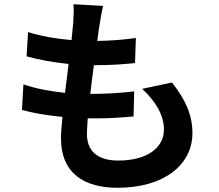

<svg xmlns="http://www.w3.org/2000/svg" viewBox="-20 -829 1040 910"><path d="M469 -801 328 -809C330 -787 330 -767 327 -720C325 -697 322 -670 319 -639C246 -645 171 -658 113 -677L106 -562C165 -545 236 -533 305 -526C300 -481 294 -434 288 -389C223 -396 156 -407 91 -429L84 -308C137 -293 203 -282 276 -275C272 -234 269 -198 269 -174C269 -7 380 61 537 61C756 61 892 -47 892 -198C892 -283 861 -354 795 -438L654 -408C720 -346 757 -282 757 -214C757 -132 681 -68 541 -68C443 -68 392 -112 392 -195C392 -213 394 -238 396 -268C409 -268 423 -268 436 -268C499 -268 557 -272 613 -277L616 -396C551 -388 477 -384 415 -384C413 -384 410 -384 408 -384C413 -429 419 -476 425 -520C505 -520 560 -524 620 -530L624 -649C577 -642 513 -636 441 -635C445 -668 449 -695 452 -712C456 -738 460 -765 469 -801Z"/></svg>

Font: Source Han Sans CN
Style: Bold
Weight: 700
Designer: Ryoko NISHIZUKA 西塚涼子 (kana, bopomofo & ideographs); Paul D. Hunt (Latin, Greek & Cyrillic); Sandoll Communications 산돌커뮤니
Foundry: Adobe
Version: Version 2.001;hotconv 1.0.107;makeotfexe 2.5.65593